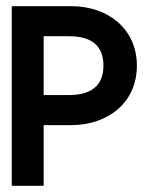

<svg xmlns="http://www.w3.org/2000/svg" viewBox="-20 -600 479 620"><path d="M121 0V-196H211C323 -196 422 -264 422 -388C422 -508 327 -580 211 -580H18V0ZM121 -483H202C274 -483 314 -454 314 -388C314 -323 274 -293 202 -293H121Z"/></svg>

Font: Charger Pro
Style: BlkNar
Weight: 900
Designer: Jasper
Foundry: Cannot Into Space Fonts
Version: Version 1.09